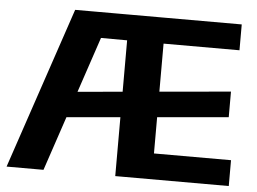

<svg xmlns="http://www.w3.org/2000/svg" viewBox="-50 -764 1110 829"><g transform="rotate(5 504.5 -350.0)"><path d="M243 -700H402L167 0H7ZM223 -343 944 -407V-296L223 -233ZM478 -700H965V-588H602L636 -673V-27L602 -112H970V0H478ZM602 -700V-588L344 -589L345 -700Z"/></g></svg>

Font: Pathway Extreme 8pt Thin 12pt
Style: Bold
Weight: 700
Version: Version 1.001;gftools[0.9.26]